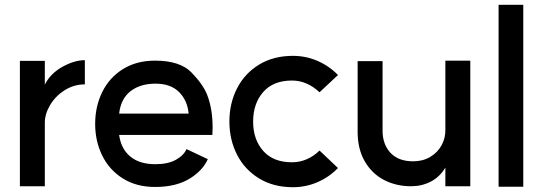

<svg xmlns="http://www.w3.org/2000/svg" viewBox="-20 -770 2263 801"><path d="M334 -519V-418Q289 -418 250.5 -394Q212 -370 189.5 -332.5Q167 -295 167 -258V7H63V-516H167V-417Q190 -463 240 -491Q290 -519 334 -519Z M629 -421Q565 -421 524.5 -389.5Q484 -358 477 -296H767Q762 -351 727 -386Q692 -421 629 -421ZM627 -517Q731 -517 779 -467.5Q827 -418 844 -375Q867 -316 867 -238L866 -207H477Q485 -149 523.5 -117Q562 -85 628 -85Q681 -85 714 -103.5Q747 -122 758 -148L847 -106Q825 -57 769 -23.5Q713 10 627 10Q549 10 492.5 -25.5Q436 -61 406.5 -121Q377 -181 377 -253Q377 -326 406.5 -386Q436 -446 492.5 -481.5Q549 -517 627 -517Z M1313 -142 1390 -69Q1353 -31 1304.5 -10Q1256 11 1202 11Q1121 11 1061 -25.5Q1001 -62 969 -124.5Q937 -187 937 -263Q937 -339 969 -401.5Q1001 -464 1061 -500.5Q1121 -537 1202 -537Q1256 -537 1304.5 -516Q1353 -495 1390 -457L1313 -385Q1289 -408 1260 -421Q1231 -434 1198 -434Q1120 -434 1078 -386Q1036 -338 1036 -263Q1036 -188 1078 -140.5Q1120 -93 1198 -93Q1231 -93 1260.5 -106Q1290 -119 1313 -142Z M1704 -97Q1744 -97 1775 -115.5Q1806 -134 1822.5 -164.5Q1839 -195 1838 -230V-517H1942V7H1838V-71Q1815 -32 1777.5 -12.5Q1740 7 1695 7Q1633 7 1582.5 -19Q1532 -45 1502 -96.5Q1472 -148 1472 -220V-515H1576V-225Q1576 -168 1609 -132.5Q1642 -97 1704 -97Z M2163 -750V9H2060V-750Z"/></svg>

Font: SUIT SemiBold
Style: Regular
Weight: 600
Designer: Sunn Youn; Korean Glyphs from Source Han Sans (Sandoll Communications; Soo-young Jang, Joo-yeon Kang)
Foundry: Sunn
Version: Version 1.140